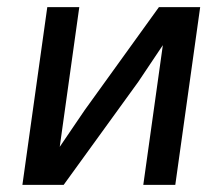

<svg xmlns="http://www.w3.org/2000/svg" viewBox="-20 -520 620 540"><path d="M438 -393 369 -290 159 0H43L113 -500H203L148 -107L218 -210L427 -500H543L473 0H383Z"/></svg>

Font: Retni Sans Medium
Style: Italic
Weight: 500
Italic angle: -8°
Designer: Vitaly Kuzmin
Foundry: ParaType Ltd.
Version: Version 1.00;June 10, 2019;FontCreator 11.5.0.2425 64-bit; t